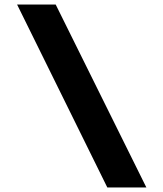

<svg xmlns="http://www.w3.org/2000/svg" viewBox="-20 -720 720 847"><path d="M453.4 107 55.4 -700H225.7L625.7 107Z"/></svg>

Font: Lexend Exa
Style: Regular
Weight: 400
Designer: Bonnie Shaver-Troup, Thomas Jockin
Foundry: Lexend
Version: Version 1.007